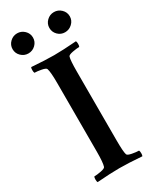

<svg xmlns="http://www.w3.org/2000/svg" viewBox="-212 -880 760 940"><g transform="rotate(-30 168.5 -410.0)"><path d="M231.9 -807.6Q249 -824.2 272.5 -824.2Q295.9 -824.2 313 -807.6Q330.1 -791 330.1 -767.6Q330.1 -744.1 312.5 -727.5Q294.9 -710.9 271.5 -710.9Q248 -710.9 231.4 -727.5Q214.8 -744.1 214.8 -767.6Q214.8 -791 231.9 -807.6ZM23.9 -807.6Q41 -824.2 64.5 -824.2Q87.9 -824.2 105 -807.6Q122.1 -791 122.1 -767.6Q122.1 -744.1 105 -727.5Q87.9 -710.9 64.5 -710.9Q41 -710.9 23.9 -727.5Q6.8 -744.1 6.8 -767.6Q6.8 -791 23.9 -807.6ZM168.9 -640.6Q216.8 -640.6 294.9 -646.5Q297.9 -641.6 297.9 -630.4Q297.9 -619.1 294.9 -614.3Q280.3 -614.3 256.8 -609.9Q233.4 -605.5 230.5 -597.7Q224.6 -580.1 224.6 -515.6V-127Q224.6 -62.5 230.5 -44.9Q233.4 -37.1 256.8 -32.7Q280.3 -28.3 294.9 -28.3Q297.9 -23.4 297.9 -11.7Q297.9 0 294.9 3.9Q216.8 -2 168 -2Q120.1 -2 42 3.9Q39.1 -1 39.1 -12.2Q39.1 -23.4 42 -28.3Q56.6 -28.3 80.1 -32.7Q103.5 -37.1 106.4 -44.9Q113.3 -65.4 113.3 -127V-515.6Q113.3 -577.1 106.4 -597.7Q103.5 -605.5 80.1 -609.9Q56.6 -614.3 42 -614.3Q39.1 -619.1 39.1 -630.9Q39.1 -642.6 42 -646.5Q120.1 -640.6 168.9 -640.6Z"/></g></svg>

Font: Crimson
Style: Semibold
Weight: 600
Version: Version 0.8